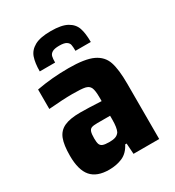

<svg xmlns="http://www.w3.org/2000/svg" viewBox="-175 -821 849 932"><g transform="rotate(-30 249.5 -354.5)"><path d="M31 -146Q31 -206 44 -239.5Q57 -273 89 -288Q121 -303 179 -303Q221 -303 297 -299V-319Q297 -359 289.5 -375Q282 -391 261.5 -395.5Q241 -400 190 -400Q140 -400 58 -393V-502Q143 -518 237 -518Q329 -518 373.5 -497Q418 -476 432.5 -433Q447 -390 447 -310V0H303L299 -60H291Q271 -21 238 -6.5Q205 8 163 8Q95 8 63 -29Q31 -66 31 -146ZM287 -130Q297 -150 297 -195V-217H225Q203 -217 193 -213Q183 -209 179 -197Q175 -185 175 -160Q175 -138 179 -127.5Q183 -117 194.5 -112.5Q206 -108 232 -108Q253 -108 266 -113Q279 -118 287 -130ZM395 -574H309Q309 -597 306.5 -608.5Q304 -620 292 -627.5Q280 -635 253 -635Q226 -635 213.5 -627.5Q201 -620 198 -608Q195 -596 195 -574H109Q109 -621 119.5 -651.5Q130 -682 161.5 -699.5Q193 -717 253 -717Q313 -717 344 -699.5Q375 -682 385 -652Q395 -622 395 -574Z"/></g></svg>

Font: Saira Semi Condensed
Style: Bold
Weight: 700
Width: 4
Designer: Hector Gatti with collaboration of the Omnibus-Type team
Foundry: Omnibus-Type
Version: Version 1.001; ttfautohint (v1.8)